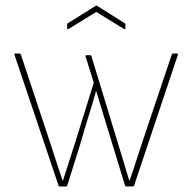

<svg xmlns="http://www.w3.org/2000/svg" viewBox="-20 -672 693 692"><path d="M195 0Q192 0 191 -3L32 -475Q31 -479 35 -479H50Q53 -479 55 -476L158 -166Q170 -130 181.5 -94Q193 -58 206 -21H207Q218 -57 230 -93Q242 -129 253 -165L318 -374L288 -470Q287 -473 292 -473H305Q308 -473 309 -471L402 -166Q413 -129 424 -93.5Q435 -58 446 -21H447Q460 -58 471.5 -94Q483 -130 495 -166L599 -475Q600 -479 603 -479H619Q622 -479 621 -474L463 -2Q461 0 458 0H436Q433 0 431 -2L383 -159Q369 -204 355 -250.5Q341 -297 327 -343H326Q313 -297 298.5 -251Q284 -205 271 -158L222 -2Q221 0 218 0ZM226 -567Q222 -566 222 -569V-584Q222 -587 224 -588L325 -651Q327 -653 330 -651L430 -588Q432 -587 432 -584V-569Q432 -566 428 -567L327 -629Z"/></svg>

Font: Sofia Sans Semi Condensed Thin
Style: Regular
Weight: 250
Version: Version 4.100